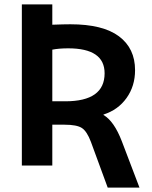

<svg xmlns="http://www.w3.org/2000/svg" viewBox="-20 -750 691 870"><path d="M217 -525V-291H276Q454 -291 454 -418Q454 -531 289 -531Q248 -531 217 -525ZM217 -638Q271 -640 299 -640Q446 -640 519 -585.5Q592 -531 592 -432Q592 -360 553.5 -306Q515 -252 449 -231V-229Q497 -201 532 -110L612 100H468L392 -107Q374 -155 351 -170Q328 -185 272 -185H217V0H79V-730H217Z"/></svg>

Font: M PLUS 1p
Style: Bold
Weight: 700
Version: Version 1.062